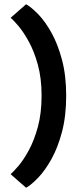

<svg xmlns="http://www.w3.org/2000/svg" viewBox="-20 -783 362 905"><path d="M176 -332Q176 -414 158.5 -477.5Q141 -541 116 -586.5Q91 -632 67 -660.5Q43 -689 30 -699L103 -763Q128 -749 160.5 -715.5Q193 -682 223 -628Q253 -574 272.5 -500Q292 -426 292 -332Q292 -237 272.5 -162.5Q253 -88 223 -34Q193 20 160.5 54Q128 88 103 102L30 38Q43 27 67 -1Q91 -29 116 -75Q141 -121 158.5 -185Q176 -249 176 -332Z"/></svg>

Font: Epunda Sans SemiBold
Style: Regular
Weight: 600
Designer: Simon Atzbach
Foundry: typofactur
Version: Version 2.204; ttfautohint (v1.8.4.7-5d5b)